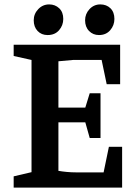

<svg xmlns="http://www.w3.org/2000/svg" viewBox="-20 -851 618 871"><path d="M42 0V-51L123 -70V-579L42 -597V-648H525V-469H464L441 -579H311L245 -573V-363H367L387 -428H436V-225H387L367 -296H245V-76Q262 -73 283 -71Q304 -69 326 -69H450L474 -185H534V0ZM429 -692Q402 -692 384 -710.5Q366 -729 366 -759Q366 -788 386 -809.5Q406 -831 435 -831Q463 -831 481 -813.5Q499 -796 499 -765Q499 -736 480 -714Q461 -692 429 -692ZM196 -692Q168 -692 150.5 -710.5Q133 -729 133 -759Q133 -788 153.5 -809.5Q174 -831 203 -831Q230 -831 248.5 -813.5Q267 -796 267 -765Q267 -736 248 -714Q229 -692 196 -692Z"/></svg>

Font: Faustina SemiBold
Style: Regular
Weight: 600
Designer: Alfonso Garcia
Foundry: http://www.omnibus-type.com
Version: Version 1.200